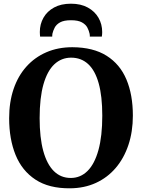

<svg xmlns="http://www.w3.org/2000/svg" viewBox="-20 -1008 768 1039"><path d="M359 11Q245 12 172 -36Q99 -84 64.2 -169.8Q29.5 -255.5 29.5 -368Q29.5 -455.5 53.5 -526.2Q77.5 -597 122.8 -647.5Q168 -698 231 -725.2Q294 -752.5 371.5 -752.5Q484.5 -752 557 -706.2Q629.5 -660.5 664.2 -577.8Q699 -495 699 -382.5Q699 -295.5 674.8 -223.2Q650.5 -151 605.8 -98.8Q561 -46.5 498.5 -18Q436 10.5 359 11ZM363 -45Q415.5 -45 453.8 -83Q492 -121 512.8 -196.2Q533.5 -271.5 533.5 -382Q533.5 -487.5 514 -557.2Q494.5 -627 456.8 -661.5Q419 -696 365 -696Q312.5 -696 274.2 -660.2Q236 -624.5 215.2 -551.8Q194.5 -479 194.5 -368.5Q194.5 -263 214.2 -191Q234 -119 271.5 -82Q309 -45 363 -45ZM364 -988Q417.5 -988 455.2 -967.2Q493 -946.5 513 -911.8Q533 -877 533 -834.5Q533 -828 532.5 -822Q532 -816 531 -810H466Q466 -812.5 466 -816.5Q466 -820.5 465 -825Q461.5 -841.5 452.8 -858.5Q444 -875.5 423.2 -887Q402.5 -898.5 364 -898.5Q326 -898.5 305.2 -887Q284.5 -875.5 275.8 -858.2Q267 -841 263.5 -825Q263 -820.5 262.8 -816.5Q262.5 -812.5 262.5 -810H197Q196.5 -816 196 -822.2Q195.5 -828.5 195.5 -835Q195.5 -877 215.2 -912Q235 -947 272.8 -967.5Q310.5 -988 364 -988Z"/></svg>

Font: Merriweather 36pt
Style: Bold
Weight: 700
Designer: Eben Sorkin
Foundry: Eben Sorkin
Version: Version 2.100